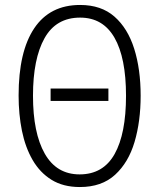

<svg xmlns="http://www.w3.org/2000/svg" viewBox="-20 -744 642 774"><path d="M547 -358Q547 -255 522.5 -172Q498 -89 444 -39.5Q390 10 302 10Q235 10 188 -19Q141 -48 111.5 -99Q82 -150 68.5 -216.5Q55 -283 55 -359Q55 -536 118 -630Q181 -724 303 -724Q388 -724 441.5 -677Q495 -630 521 -547.5Q547 -465 547 -358ZM113 -358Q113 -208 160.5 -124.5Q208 -41 301 -41Q396 -41 442 -123Q488 -205 488 -358Q488 -511 441.5 -592Q395 -673 303 -673Q206 -673 159.5 -590Q113 -507 113 -358ZM184 -337V-387H417V-337Z"/></svg>

Font: Noto Sans Condensed Light
Style: Regular
Weight: 300
Width: 3
Designer: Monotype Design Team
Foundry: Monotype Imaging Inc.
Version: Version 2.013; ttfautohint (v1.8.4.7-5d5b)